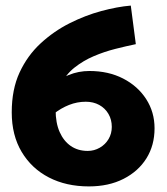

<svg xmlns="http://www.w3.org/2000/svg" viewBox="-20 -654 596 687"><path d="M97 -297 122 -199Q146 -226 172 -246.5Q198 -267 227 -278.5Q256 -290 287 -290Q314 -290 335 -278.5Q356 -267 368 -246.5Q380 -226 380 -200Q380 -176 368.5 -156.5Q357 -137 337 -125.5Q317 -114 294 -114Q259 -114 233.5 -131.5Q208 -149 193.5 -181.5Q179 -214 179 -261Q179 -314 197.5 -351Q216 -388 247 -412.5Q278 -437 315.5 -453Q353 -469 392.5 -479Q432 -489 466 -496L448 -634Q400 -630 342.5 -614.5Q285 -599 228.5 -570.5Q172 -542 125 -498.5Q78 -455 50 -394.5Q22 -334 22 -252Q22 -170 57.5 -110.5Q93 -51 155 -19Q217 13 298 13Q369 13 422 -14Q475 -41 504 -87.5Q533 -134 533 -195Q533 -253 503 -299.5Q473 -346 420.5 -373Q368 -400 300 -400Q261 -400 225.5 -385.5Q190 -371 158 -348Q126 -325 97 -297Z"/></svg>

Font: Catamaran Thin ExtraBold
Style: Regular
Weight: 800
Version: Version 2.000